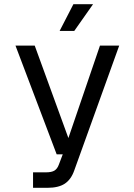

<svg xmlns="http://www.w3.org/2000/svg" viewBox="-20 -748 640 918"><path d="M138 150V76H199Q227 76 240.5 67.5Q254 59 261 40L280 -10H251L54 -530H146L307 -88L458 -530H550L335 67Q320 110 290 130Q260 150 207 150ZM265 -600 331 -728H425L335 -600Z"/></svg>

Font: Geist Mono
Style: Regular
Weight: 400
Monospace: yes
Designer: Basement.studio, Andrés Briganti, Mateo Zaragoza
Foundry: Basement.studio, Vercel, Andrés Briganti, Guido Ferreyra, Mateo Zaragoza
Version: Version 1.500; ttfautohint (v1.8.4.7-5d5b)